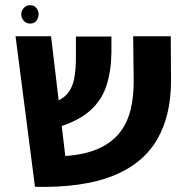

<svg xmlns="http://www.w3.org/2000/svg" viewBox="-20 -711 718 741"><path d="M115 10 40 -571H177L232 -109Q307 -114 358 -136.5Q409 -159 439.5 -196Q470 -233 483 -284Q496 -335 496 -396L494 -571H639L640 -404Q641 -266 586 -172Q531 -78 415 -32Q299 14 115 10ZM198 -218 164 -308Q210 -320 233.5 -342.5Q257 -365 265.5 -404Q274 -443 273 -504V-570H410V-507Q409 -436 390.5 -379.5Q372 -323 326.5 -283Q281 -243 198 -218ZM96 -691Q112 -691 120.5 -680Q129 -669 129 -656Q129 -642 120.5 -631Q112 -620 96 -620Q81 -620 71.5 -631Q62 -642 62 -656Q62 -669 71.5 -680Q81 -691 96 -691Z"/></svg>

Font: Assistant ExtraLight
Style: Bold
Weight: 700
Version: Version 3.000